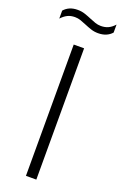

<svg xmlns="http://www.w3.org/2000/svg" viewBox="-210 -969 644 1017"><g transform="rotate(20 112.0 -460.0)"><path d="M83 0V-740H141.5V0ZM183 -840.5Q161 -840.5 141.8 -847Q122.5 -853.5 105 -861Q88.5 -868 72.8 -873.5Q57 -879 40.5 -879Q16.5 -879 -1.5 -870Q-19.5 -861 -36 -843V-888Q-22.5 -903.5 -3.5 -911.8Q15.5 -920 41 -920Q63 -920 82.2 -913.5Q101.5 -907 119 -899.5Q135.5 -892.5 151.2 -887Q167 -881.5 183.5 -881.5Q207.5 -881.5 225.8 -890.2Q244 -899 260 -917V-872Q247 -857 227.8 -848.8Q208.5 -840.5 183 -840.5Z"/></g></svg>

Font: Encode Sans SemiCondensed Light
Style: Regular
Weight: 300
Width: 4
Designer: Multiple Designers
Foundry: Impallari Type
Version: Version 3.002